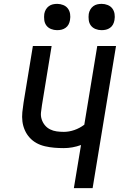

<svg xmlns="http://www.w3.org/2000/svg" viewBox="-20 -973 640 993"><path d="M362 0 399 -223Q377 -215 354.5 -211Q332 -207 310 -207Q285 -207 261 -209Q237 -211 213 -216.5Q189 -222 169 -233Q149 -244 133.5 -261Q118 -278 108.5 -299.5Q99 -321 96 -344.5Q93 -368 95.5 -393Q98 -418 102 -443L150 -735H247L197 -429Q194 -410 192 -391.5Q190 -373 195.5 -356Q201 -339 212 -325.5Q223 -312 239 -304Q255 -296 273 -293.5Q291 -291 310 -291Q337 -291 364.5 -300.5Q392 -310 416 -328L483 -735H580L459 0ZM505 -817Q489 -817 474 -823Q459 -829 450 -841Q441 -853 439 -869Q437 -885 439 -901Q441 -913 447 -923.5Q453 -934 462.5 -941Q472 -948 483 -950.5Q494 -953 506 -953Q522 -953 537 -947Q552 -941 561 -929Q570 -917 572.5 -901Q575 -885 572 -869Q570 -857 564.5 -846.5Q559 -836 549 -829Q539 -822 528 -819.5Q517 -817 505 -817ZM275 -817Q259 -817 244 -823Q229 -829 220 -841Q211 -853 209 -869Q207 -885 209 -901Q211 -913 217 -923.5Q223 -934 232.5 -941Q242 -948 253 -950.5Q264 -953 276 -953Q292 -953 307 -947Q322 -941 331 -929Q340 -917 342.5 -901Q345 -885 342 -869Q340 -857 334.5 -846.5Q329 -836 319 -829Q309 -822 298 -819.5Q287 -817 275 -817Z"/></svg>

Font: Iosevka Md Ex Obl
Style: Regular
Weight: 500
Width: 7
Italic angle: -9°
Monospace: yes
Designer: Belleve Invis
Foundry: Belleve Invis
Version: Version 32.5.0; ttfautohint (v1.8.4)